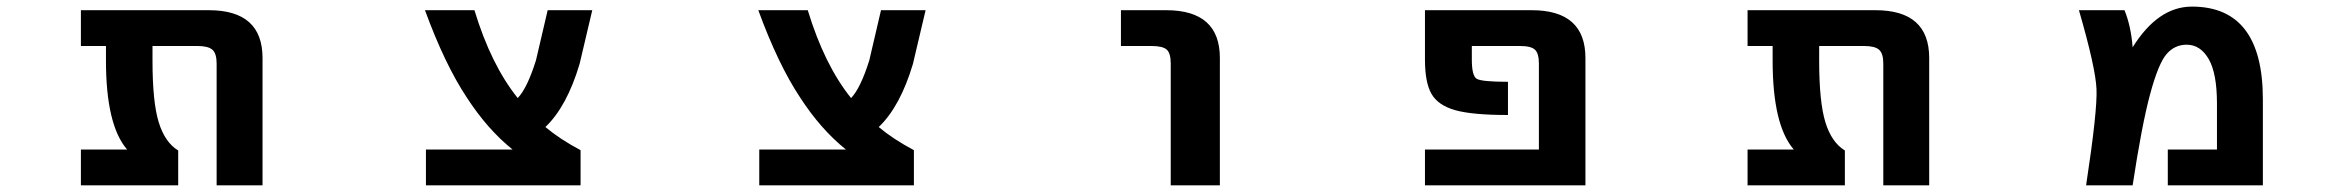

<svg xmlns="http://www.w3.org/2000/svg" viewBox="-20 -554 7040 576"><path d="M767.6 2H629.9V-363.3Q629.9 -393.6 617.2 -404.8Q604.5 -416 572.3 -416H437.5V-372.1Q437.5 -248 456.1 -187.5Q474.6 -127 514.6 -102.5V2H222.7V-105.5H361.3Q297.9 -178.7 297.9 -372.1V-416H222.7V-523.4H606.4Q767.6 -523.4 767.6 -379.9Z M1517.6 -105.5Q1442.4 -166 1380.9 -260.7Q1314.5 -360.4 1254.9 -523.4H1403.3Q1453.1 -359.4 1533.2 -259.8Q1561.5 -289.1 1587.9 -373L1623 -523.4H1756.8L1718.8 -362.3Q1680.7 -234.4 1616.2 -172.9Q1659.2 -136.7 1721.7 -103.5V2H1257.8V-105.5Z M2517.6 -105.5Q2442.4 -166 2380.9 -260.7Q2314.5 -360.4 2254.9 -523.4H2403.3Q2453.1 -359.4 2533.2 -259.8Q2561.5 -289.1 2587.9 -373L2623 -523.4H2756.8L2718.8 -362.3Q2680.7 -234.4 2616.2 -172.9Q2659.2 -136.7 2721.7 -103.5V2H2257.8V-105.5Z M3342.8 -416V-523.4H3478.5Q3639.6 -523.4 3639.6 -379.9V2H3492.2V-363.3Q3492.2 -394.5 3480 -405.3Q3467.8 -416 3434.6 -416Z M4736.3 2H4254.9V-105.5H4596.7V-363.3Q4596.7 -393.6 4585 -404.8Q4573.2 -416 4540 -416H4395.5V-375Q4395.5 -327.1 4409.7 -317.9Q4423.8 -308.6 4503.9 -308.6V-209Q4396.5 -209 4345.2 -223.6Q4293.9 -238.3 4274.4 -272.5Q4254.9 -306.6 4254.9 -375V-523.4H4575.2Q4736.3 -523.4 4736.3 -379.9Z M5767.6 2H5629.9V-363.3Q5629.9 -393.6 5617.2 -404.8Q5604.5 -416 5572.3 -416H5437.5V-372.1Q5437.5 -248 5456.1 -187.5Q5474.6 -127 5514.6 -102.5V2H5222.7V-105.5H5361.3Q5297.9 -178.7 5297.9 -372.1V-416H5222.7V-523.4H5606.4Q5767.6 -523.4 5767.6 -379.9Z M6377.9 -412.1Q6454.1 -534.2 6555.7 -534.2Q6768.6 -534.2 6768.6 -255.9V2H6483.4V-105.5H6630.9V-243.2Q6630.9 -334 6606 -377Q6581.1 -419.9 6540 -419.9Q6503.9 -419.9 6479.5 -391.6Q6455.1 -363.3 6430.2 -271Q6405.3 -178.7 6377.9 2H6238.3Q6272.5 -222.7 6269.5 -287.1Q6266.6 -351.6 6216.8 -523.4H6353.5Q6373 -475.6 6377.9 -412.1Z"/></svg>

Font: GenEi Gothic M Regular
Style: Bold
Weight: 700
Designer: o_tamon (Modified); [Source Han Sans]
Ryoko NISHIZUKA  (kana & ideographs); Paul D. Hunt (Latin, Greek & Cyrillic); Wenl
Version: Version 1.1a;Original Version 1.004